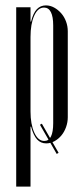

<svg xmlns="http://www.w3.org/2000/svg" viewBox="-20 -523 303 711"><path d="M40 -496H93V-443H95Q103 -475 116.5 -489Q130 -503 150 -503Q166 -503 180.5 -495Q195 -487 206.5 -474Q218 -461 224.5 -443.5Q231 -426 231 -407V-89Q231 -70 224.5 -52Q218 -34 207 -21Q196 -8 181.5 0Q167 8 151 8Q131 8 117.5 -6.5Q104 -21 95 -54H93V168H40ZM93 -110Q93 -63 107 -32Q121 -1 144 -1Q177 -1 177 -67V-429Q177 -461 168.5 -478Q160 -495 143 -495Q120 -495 106.5 -464.5Q93 -434 93 -386ZM135 -65 197 43 190 47 128 -61Z"/></svg>

Font: Moniqa Cond Display
Style: Regular
Weight: 400
Width: 3
Designer: Rajesh Rajput
Foundry: Rajesh Rajput
Version: Version 1.000